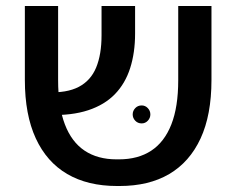

<svg xmlns="http://www.w3.org/2000/svg" viewBox="-20 -617 789 641"><path d="M371 4Q273 4 204.5 -36Q136 -76 99.5 -155Q63 -234 63 -350V-597H174V-350Q174 -261 196.5 -202Q219 -143 262.5 -114Q306 -85 369 -85H377Q441 -85 485 -114Q529 -143 552 -201.5Q575 -260 575 -349V-597H686V-350Q686 -233 649.5 -154.5Q613 -76 545 -36Q477 4 379 4ZM144 -233 137 -309Q203 -306 243 -327Q283 -348 301 -391.5Q319 -435 319 -499V-597H431V-505Q431 -441 414.5 -389.5Q398 -338 363.5 -302.5Q329 -267 274.5 -249Q220 -231 144 -233ZM453 -205Q440 -205 431.5 -214Q423 -223 423 -235Q423 -247 431.5 -256Q440 -265 453 -265Q465 -265 473.5 -256Q482 -247 482 -235Q482 -223 473.5 -214Q465 -205 453 -205Z"/></svg>

Font: Noto Sans Hebrew Thin Medium
Style: Regular
Weight: 500
Version: Version 3.001